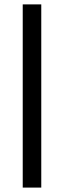

<svg xmlns="http://www.w3.org/2000/svg" viewBox="-20 -767 290 870"><path d="M83 83H167V-747.1H83Z"/></svg>

Font: Basic
Style: Regular
Weight: 400
Designer: Magnus Gaarde
Foundry: Magnus Gaarde
Version: Version 1.001